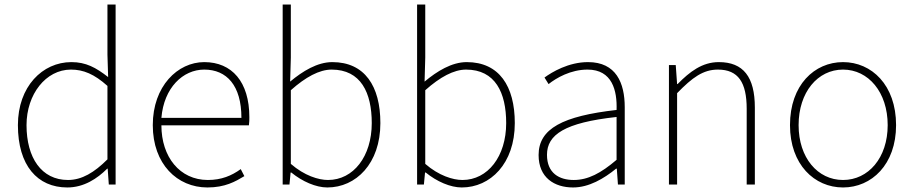

<svg xmlns="http://www.w3.org/2000/svg" viewBox="-20 -814 4032 847"><path d="M277 13C350 13 409 -26 453 -70H455L460 0H490V-794H454V-573L457 -474C403 -516 359 -540 295 -540C167 -540 59 -432 59 -262C59 -84 145 13 277 13ZM280 -20C163 -20 97 -118 97 -262C97 -398 182 -507 293 -507C348 -507 396 -487 454 -435V-111C396 -53 341 -20 280 -20Z M895 13C973 13 1018 -13 1058 -37L1042 -68C1002 -39 957 -20 897 -20C773 -20 692 -122 692 -261H1078C1080 -274 1080 -286 1080 -297C1080 -453 1003 -540 881 -540C764 -540 654 -434 654 -262C654 -90 762 13 895 13ZM692 -294C703 -427 787 -507 881 -507C980 -507 1045 -437 1045 -294Z M1424 13C1550 13 1658 -92 1658 -271C1658 -434 1589 -540 1446 -540C1380 -540 1315 -500 1260 -454L1263 -560V-794H1227V0H1257L1262 -53H1265C1314 -13 1374 13 1424 13ZM1427 -20C1385 -20 1323 -39 1263 -91V-416C1328 -474 1389 -507 1443 -507C1572 -507 1620 -405 1620 -271C1620 -124 1539 -20 1427 -20Z M2017 13C2143 13 2251 -92 2251 -271C2251 -434 2182 -540 2039 -540C1973 -540 1908 -500 1853 -454L1856 -560V-794H1820V0H1850L1855 -53H1858C1907 -13 1967 13 2017 13ZM2020 -20C1978 -20 1916 -39 1856 -91V-416C1921 -474 1982 -507 2036 -507C2165 -507 2213 -405 2213 -271C2213 -124 2132 -20 2020 -20Z M2508 13C2578 13 2644 -26 2698 -70H2701L2706 0H2736V-341C2736 -448 2698 -540 2574 -540C2488 -540 2415 -496 2382 -472L2400 -443C2434 -470 2497 -507 2572 -507C2681 -507 2703 -414 2700 -329C2463 -302 2356 -247 2356 -130C2356 -30 2426 13 2508 13ZM2511 -20C2447 -20 2393 -50 2393 -131C2393 -220 2471 -273 2700 -298V-109C2631 -50 2574 -20 2511 -20Z M2931 0H2967V-403C3034 -472 3082 -507 3147 -507C3237 -507 3274 -450 3274 -334V0H3310V-339C3310 -475 3259 -540 3151 -540C3078 -540 3023 -498 2969 -443H2967L2961 -527H2931Z M3699 13C3825 13 3933 -88 3933 -262C3933 -439 3825 -540 3699 -540C3573 -540 3465 -439 3465 -262C3465 -88 3573 13 3699 13ZM3699 -20C3587 -20 3503 -118 3503 -262C3503 -407 3587 -507 3699 -507C3811 -507 3896 -407 3896 -262C3896 -118 3811 -20 3699 -20Z"/></svg>

Font: Source Han Sans CN ExtraLight
Style: Regular
Weight: 250
Designer: Ryoko NISHIZUKA (kana & ideographs); Paul D. Hunt (Latin, Greek & Cyrillic); Wenlong ZHANG (bopomofo); Sandoll Communica
Foundry: Adobe Systems Incorporated
Version: Version 1.004;PS 1.004;hotconv 16.6.51;makeotf.lib2.5.65220